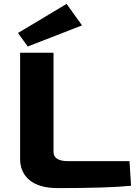

<svg xmlns="http://www.w3.org/2000/svg" viewBox="-20 -960 709 983"><path d="M400 -830 122 -722 72 -791 321 -940ZM254 -690V-183Q254 -135 329 -135H643L651 -9Q532 3 277 3Q180 3 131.5 -37.5Q83 -78 83 -146V-690Z"/></svg>

Font: Exo 2 Expanded
Style: Bold
Weight: 700
Width: 7
Designer: Natanael Gama
Version: Version 1.001;PS 001.001;hotconv 1.0.70;makeotf.lib2.5.58329